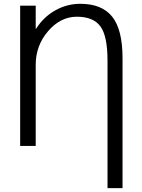

<svg xmlns="http://www.w3.org/2000/svg" viewBox="-20 -760 737 1000"><path d="M85 0V-730.5H166V-610.4H168Q207 -671.9 268.1 -706.1Q329.1 -740.2 398.4 -740.2Q510.7 -740.2 564.5 -672.9Q618.2 -605.5 618.2 -457V219.7H540V-443.4Q540 -572.3 502.9 -622.6Q465.8 -672.9 380.4 -672.9Q294.9 -672.9 230.5 -597.7Q166 -522.5 166 -422.9V0Z"/></svg>

Font: GenEi M Gothic v2 Regular
Style: Regular
Weight: 400
Version: Version 2.0